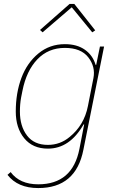

<svg xmlns="http://www.w3.org/2000/svg" viewBox="-20 -742 601 974"><path d="M333 -722H357L463 -588L448 -578L344 -705L196 -578L183 -590ZM223 12Q146 12 103 -40.5Q60 -93 60 -176Q60 -270 88.5 -346.5Q117 -423 174.5 -470.5Q232 -518 309 -518Q371 -518 411 -489.5Q451 -461 465 -413H468L487 -506H508L403 18Q365 212 174 212Q70 212 18 145L34 131Q80 193 174 193Q348 193 383 13L407 -111H404Q334 12 223 12ZM223 -7Q285 -7 333 -47Q407 -107 426 -204L454 -346Q465 -403 428 -451Q391 -499 309 -499Q225 -499 169.5 -441Q114 -383 94 -282L87 -247Q81 -214 81 -176Q81 -102 117 -54.5Q153 -7 223 -7Z"/></svg>

Font: IBM Plex Sans Thin
Style: Italic
Weight: 100
Italic angle: -11.31°
Designer: Mike Abbink, Paul van der Laan, Pieter van Rosmalen
Foundry: Bold Monday
Version: Version 3.0